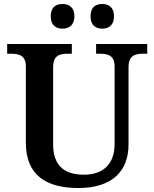

<svg xmlns="http://www.w3.org/2000/svg" viewBox="-20 -935 776 965"><path d="M494 -791C525 -791 553 -807 553 -853C553 -900 525 -915 494 -915C462 -915 435 -900 435 -853C435 -807 462 -791 494 -791ZM294 -791C325 -791 354 -807 354 -853C354 -900 325 -915 294 -915C262 -915 235 -900 235 -853C235 -807 262 -791 294 -791ZM374 10C544 10 626 -75 626 -209V-597C626 -657 659 -665 701 -665H720V-714H463V-665H481C522 -665 556 -657 556 -601V-211C556 -113 501 -57 402 -57C309 -57 247 -97 247 -210V-597C247 -657 280 -665 322 -665H341V-714H16V-665H34C75 -665 110 -657 110 -601V-217C110 -54 213 10 374 10Z"/></svg>

Font: Noto Serif Sinhala SemiBold
Style: Regular
Weight: 600
Designer: Jelle Bosma - Monotype Design Team
Foundry: Monotype Imaging Inc.
Version: Version 2.007